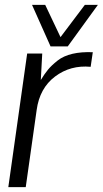

<svg xmlns="http://www.w3.org/2000/svg" viewBox="-20 -770 423 790"><path d="M188 -579.1 111.8 -750H166L229 -617.2L329.1 -750H382.8L258.8 -579.1ZM361.8 -555.2 353 -495.1Q270 -502.9 206.5 -455.1Q143.1 -407.2 130.9 -317.9L85.9 0H14.2L91.8 -549.8H153.8L147.9 -440.9Q163.1 -465.8 177.5 -483.4Q191.9 -501 216.6 -520.5Q241.2 -540 278.1 -548.6Q314.9 -557.1 361.8 -555.2Z"/></svg>

Font: Oakes Grotesk
Style: Light Italic
Weight: 300
Designer: Samuel Oakes
Foundry: Samuel Oakes
Version: Version 1.0 | wf-rip DC20170320